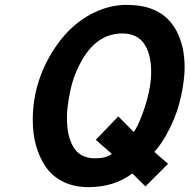

<svg xmlns="http://www.w3.org/2000/svg" viewBox="-20 -750 777 787"><path d="M562.5 -279.3Q599.6 -378.9 599.6 -454.1Q599.6 -529.3 570.6 -571Q541.5 -612.8 481.4 -612.8Q379.9 -612.8 317.4 -505.9Q282.2 -444.8 268.3 -378.4Q254.4 -312 254.4 -270.8Q254.4 -229.5 260.3 -201.9Q266.1 -174.3 278.8 -150.9Q305.7 -101.1 369.6 -101.1Q415.5 -101.1 438.5 -119.1L372.6 -176.8L464.8 -272.9L528.3 -209Q543.9 -230 562.5 -279.3ZM522.5 -39.1Q447.8 17.1 342.8 17.1Q283.7 17.1 238.5 -5.4Q193.4 -27.8 167 -66.9Q114.3 -145 114.3 -258.3Q114.3 -420.4 208 -558.1Q279.8 -663.6 382.8 -706.1Q440.9 -730 498 -730Q555.2 -730 594.5 -716.3Q633.8 -702.6 660.2 -679Q686.5 -655.3 704.1 -622.1Q736.8 -559.6 736.8 -473.6Q736.8 -424.3 722.4 -356.7Q708 -289.1 677.2 -226.8Q646.5 -164.6 612.8 -127L668.9 -78.6L576.2 14.2Z"/></svg>

Font: Tuffy
Style: BoldItalic
Weight: 700
Italic angle: -12°
Designer: Thatcher Ulrich, Karoly Barta, Michael Everson
Version: Version 001.271